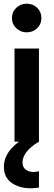

<svg xmlns="http://www.w3.org/2000/svg" viewBox="-20 -765 289 1037"><path d="M190.4 0H58.4V-503H190.4ZM124.1 -590.4Q91.1 -590.4 67.8 -612.6Q44.5 -634.9 44.5 -667Q44.5 -700.6 67.8 -722.8Q91.1 -745 123.9 -745Q158.1 -745 180.9 -722.7Q203.7 -700.4 203.7 -667.2Q203.7 -634.9 180.9 -612.6Q158 -590.4 124.1 -590.4ZM190.4 159.9V247.9Q179 249.9 168.2 250.9Q157.3 251.9 145.9 251.9Q84.2 251.9 42.6 222.5Q1 193.1 1 136.2Q1 92.4 28.1 53.7Q55.2 15 115.1 -22L190.4 0Q143.4 28.2 122.4 56.8Q101.4 85.5 101.4 111.8Q101.4 138.1 118.9 151Q136.4 163.9 161.4 163.9Q166.4 163.9 174.4 162.9Q182.4 161.9 190.4 159.9Z"/></svg>

Font: Wix Madefor Display
Style: Regular
Weight: 400
Designer: Dalton Maag Ltd
Foundry: Dalton Maag Ltd
Version: Version 3.100